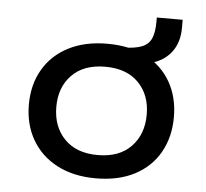

<svg xmlns="http://www.w3.org/2000/svg" viewBox="-48 -672 784 732"><g transform="rotate(5 344.0 -306.5)"><path d="M344 9Q259 9 196.5 -23.5Q134 -56 100 -114.5Q66 -173 66 -249Q66 -326 100 -384Q134 -442 196.5 -474Q259 -506 344 -506Q431 -506 492.5 -474Q554 -442 587.5 -384Q621 -326 621 -249Q621 -173 588 -114.5Q555 -56 493 -23.5Q431 9 344 9ZM344 -80Q426 -80 471.5 -127Q517 -174 517 -250Q517 -325 471.5 -371.5Q426 -418 344 -418Q262 -418 216.5 -371.5Q171 -325 171 -250Q171 -174 216.5 -127Q262 -80 344 -80ZM467 -439 406 -479V-497Q452 -498 477.5 -508.5Q503 -519 513 -542.5Q523 -566 523 -606V-622H622V-591Q622 -546 603.5 -513Q585 -480 550.5 -461.5Q516 -443 467 -439Z"/></g></svg>

Font: Nunito Sans 7pt SemiExpanded Medium
Style: Regular
Weight: 500
Width: 6
Designer: Vernon Adams
Foundry: Vernon Adams
Version: Version 3.101;gftools[0.9.27]